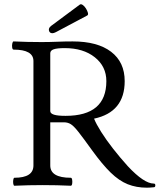

<svg xmlns="http://www.w3.org/2000/svg" viewBox="-20 -858 740 890"><path d="M661 12Q612 12 572 -4Q532 -20 493 -58Q454 -96 407 -161Q366 -218 344 -246Q322 -274 308 -282.5Q294 -291 277 -291H213V-91Q213 -34 308 -34Q313 -34 314.5 -24.5Q316 -15 314.5 -6Q313 3 308 3Q244 0 178 0Q113 0 47 3Q43 3 41.5 -6Q40 -15 41.5 -24.5Q43 -34 47 -34Q135 -34 135 -91V-575Q135 -628 43 -628Q38 -628 36.5 -637.5Q35 -647 37 -656.5Q39 -666 43 -666Q108 -663 172 -663Q208 -663 244.5 -664.5Q281 -666 317 -666Q432 -666 495 -618Q558 -570 558 -482Q558 -338 416 -308Q426 -283 449 -246.5Q472 -210 504 -169Q536 -128 573 -87Q648 -7 693 -7Q700 -7 700 1Q700 10 693 10Q683 11 675 11.5Q667 12 661 12ZM284 -321Q473 -321 473 -482Q473 -550 419.5 -592.5Q366 -635 280 -635Q245 -635 229 -629.5Q213 -624 213 -611V-343Q213 -332 230 -326.5Q247 -321 284 -321ZM223 -704Q210 -704 207 -716Q204 -728 217 -738L349 -836Q355 -841 363.5 -835Q372 -829 378.5 -818.5Q385 -808 387.5 -798.5Q390 -789 384 -786L239 -709Q229 -704 223 -704Z"/></svg>

Font: Junicode
Style: Regular
Weight: 400
Designer: Peter S. Baker
Version: Version 2.100; ttfautohint (v1.8.4)